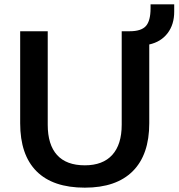

<svg xmlns="http://www.w3.org/2000/svg" viewBox="-20 -856 823 885"><path d="M783 -836V-802Q783 -743 752.5 -703Q722 -663 668 -651V-288Q668 -143 592 -67Q516 9 371 9Q224 9 148.5 -66.5Q73 -142 73 -288V-712H200V-281Q200 -189 243 -141.5Q286 -94 371 -94Q454 -94 497.5 -142Q541 -190 541 -281V-712H578Q631 -712 652.5 -736Q674 -760 674 -818V-836Z"/></svg>

Font: Muli
Style: Bold
Weight: 700
Designer: Vernon Adams
Foundry: Vernon Adams
Version: Version 2.001